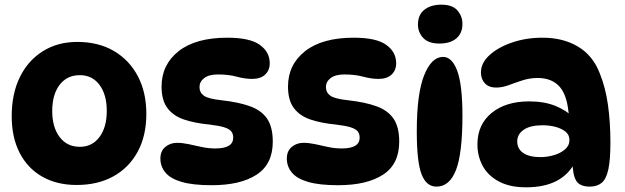

<svg xmlns="http://www.w3.org/2000/svg" viewBox="-20 -787 2671 820"><path d="M307 3Q223 3 160.5 -32.5Q98 -68 64 -134Q30 -200 30 -291Q30 -386 64.5 -457Q99 -528 162.5 -568Q226 -608 310 -608Q400 -608 466 -569.5Q532 -531 568.5 -462Q605 -393 605 -301Q605 -207 568 -139Q531 -71 464.5 -34Q398 3 307 3ZM321 -160Q374 -160 405 -202Q436 -244 436 -313Q436 -383 405 -424.5Q374 -466 321 -466Q266 -466 234.5 -424.5Q203 -383 203 -313Q203 -244 234.5 -202Q266 -160 321 -160Z M951 -626Q1047 -626 1089.5 -595.5Q1132 -565 1132 -517Q1132 -487 1112.5 -468.5Q1093 -450 1057 -450Q1026 -450 991 -459.5Q956 -469 911 -469Q872 -469 852 -453.5Q832 -438 832 -415Q832 -392 850.5 -378.5Q869 -365 925 -359Q998 -351 1047 -333.5Q1096 -316 1120.5 -280.5Q1145 -245 1145 -182Q1145 -86 1076 -41Q1007 4 884 4Q804 4 756 -10Q708 -24 686.5 -50Q665 -76 665 -110Q665 -142 686 -159.5Q707 -177 736 -177Q759 -177 785 -171.5Q811 -166 840 -159.5Q869 -153 900 -153Q976 -153 976 -199Q976 -215 968 -225.5Q960 -236 938.5 -243Q917 -250 875 -255Q812 -261 766 -276.5Q720 -292 695 -325.5Q670 -359 670 -417Q670 -511 743 -568.5Q816 -626 951 -626Z M1491 -626Q1587 -626 1629.5 -595.5Q1672 -565 1672 -517Q1672 -487 1652.5 -468.5Q1633 -450 1597 -450Q1566 -450 1531 -459.5Q1496 -469 1451 -469Q1412 -469 1392 -453.5Q1372 -438 1372 -415Q1372 -392 1390.5 -378.5Q1409 -365 1465 -359Q1538 -351 1587 -333.5Q1636 -316 1660.5 -280.5Q1685 -245 1685 -182Q1685 -86 1616 -41Q1547 4 1424 4Q1344 4 1296 -10Q1248 -24 1226.5 -50Q1205 -76 1205 -110Q1205 -142 1226 -159.5Q1247 -177 1276 -177Q1299 -177 1325 -171.5Q1351 -166 1380 -159.5Q1409 -153 1440 -153Q1516 -153 1516 -199Q1516 -215 1508 -225.5Q1500 -236 1478.5 -243Q1457 -250 1415 -255Q1352 -261 1306 -276.5Q1260 -292 1235 -325.5Q1210 -359 1210 -417Q1210 -511 1283 -568.5Q1356 -626 1491 -626Z M1865 -767Q1913 -767 1934 -742Q1955 -717 1955 -685Q1955 -645 1929 -623Q1903 -601 1856 -601Q1810 -601 1787.5 -625Q1765 -649 1765 -682Q1765 -724 1792.5 -745.5Q1820 -767 1865 -767ZM1872 -544Q1911 -544 1933 -484Q1955 -424 1955 -293Q1955 -132 1927.5 -61Q1900 10 1844 10Q1801 10 1780.5 -42.5Q1760 -95 1760 -226Q1760 -387 1791.5 -465.5Q1823 -544 1872 -544Z M2499 10Q2455 10 2440 -16.5Q2425 -43 2425 -101L2437 -96Q2382 13 2227 13Q2157 13 2110.5 -12Q2064 -37 2041.5 -78.5Q2019 -120 2019 -170Q2019 -255 2079.5 -304.5Q2140 -354 2240 -354Q2304 -354 2351.5 -335Q2399 -316 2433 -282L2410 -284Q2405 -376 2371.5 -415Q2338 -454 2276 -454Q2243 -454 2212 -444Q2181 -434 2153 -423.5Q2125 -413 2099 -413Q2068 -413 2051 -431Q2034 -449 2034 -478Q2034 -518 2070.5 -551.5Q2107 -585 2167 -605.5Q2227 -626 2297 -626Q2385 -626 2448.5 -588Q2512 -550 2541 -475Q2566 -414 2576.5 -339Q2587 -264 2587 -179Q2587 -104 2578 -63Q2569 -22 2549.5 -6Q2530 10 2499 10ZM2288 -116Q2316 -116 2344.5 -124Q2373 -132 2392.5 -148.5Q2412 -165 2412 -189Q2412 -211 2395.5 -224.5Q2379 -238 2353 -245Q2327 -252 2297 -252Q2245 -252 2217 -233Q2189 -214 2189 -183Q2189 -151 2215 -133.5Q2241 -116 2288 -116Z"/></svg>

Font: DynaPuff Medium
Style: Regular
Weight: 500
Version: Version 2.000